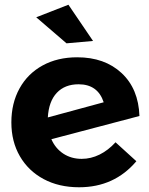

<svg xmlns="http://www.w3.org/2000/svg" viewBox="-20 -785 630 811"><path d="M269 -765 373 -612 261 -602 133 -712ZM468 -184 556 -104Q463 6 314 6Q229 6 164.5 -28.5Q100 -63 64 -125Q28 -187 28 -268Q28 -349 62.5 -411.5Q97 -474 160 -508.5Q223 -543 306 -543Q422 -543 493.5 -476.5Q565 -410 569 -295L197 -197Q214 -158 247.5 -136Q281 -114 325 -114Q364 -114 400.5 -132Q437 -150 468 -184ZM182 -289 418 -353Q393 -429 312 -429Q254 -429 220 -393Q186 -357 182 -289Z"/></svg>

Font: TypoPRO Montserrat Alternates
Style: Regular
Weight: 600
Designer: Julieta Ulanovsky
Foundry: Julieta Ulanovsky
Version: Version 6.001